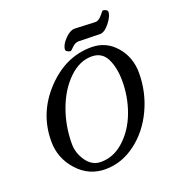

<svg xmlns="http://www.w3.org/2000/svg" viewBox="-144 -896 933 1028"><g transform="rotate(-20 323.0 -382.0)"><path d="M501 -670Q488 -670 440 -671.5Q392 -673 380 -673Q360 -673 342.5 -655.5Q325 -638 323 -638Q316 -638 306 -643Q296 -648 296 -655Q296 -681 326 -712.5Q356 -744 383 -744Q396 -744 441 -741.5Q486 -739 499 -739Q514 -739 526.5 -750.5Q539 -762 547 -773Q555 -784 559 -784Q567 -784 575.5 -779Q584 -774 584 -767Q584 -742 555.5 -706Q527 -670 501 -670ZM158 -169Q158 -116 190 -70.5Q222 -25 273 -25Q346 -25 405.5 -80Q465 -135 496 -218.5Q527 -302 527 -393Q527 -469 501.5 -521Q476 -573 417 -573Q347 -573 286.5 -514Q226 -455 192 -362.5Q158 -270 158 -169ZM432 -620Q516 -620 571 -556.5Q626 -493 626 -404Q626 -295 580.5 -197.5Q535 -100 455 -40Q375 20 282 20Q188 20 123.5 -51.5Q59 -123 59 -219Q59 -380 172 -500Q285 -620 432 -620Z"/></g></svg>

Font: EB Garamond 08
Style: Italic
Weight: 400
Italic angle: -14°
Version: Version 0.016